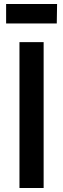

<svg xmlns="http://www.w3.org/2000/svg" viewBox="-20 -937 314 957"><path d="M77 0V-727H197.5V0ZM10.5 -820V-917H264.5L263 -820Z"/></svg>

Font: Spline Sans Medium
Style: Regular
Weight: 500
Designer: Eben Sorkin, Mirko Velimirovic
Foundry: Sorkin Type
Version: Version 1.000; ttfautohint (v1.8.3)